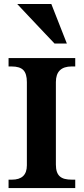

<svg xmlns="http://www.w3.org/2000/svg" viewBox="-20 -953 427 973"><path d="M318.8 -732.4H256.3Q252.4 -736.8 238.3 -751.5Q224.1 -766.1 205.1 -786.4Q186 -806.6 164.1 -829.8Q142.1 -853 122.6 -873.8Q103 -894.5 87.9 -910.6Q72.8 -926.8 67.4 -932.6H240.2ZM23.4 -616.2V-658.7H361.3V-616.2H343.3Q263.2 -616.2 263.2 -537.1V-119.1Q263.2 -97.7 268.1 -83Q272.9 -68.4 283 -59.3Q293 -50.3 308.3 -46.4Q323.7 -42.5 345.2 -42.5H361.3V0H23.4V-42.5H40Q116.2 -42.5 116.2 -115.2V-537.1Q116.2 -579.1 98.4 -597.7Q80.6 -616.2 38.6 -616.2Z"/></svg>

Font: XB Niloofar
Style: Bold
Weight: 700
Designer: Behnam
Foundry: Irmug
Version: Version 7.201 2008